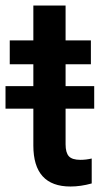

<svg xmlns="http://www.w3.org/2000/svg" viewBox="-32 -677 384 707"><path d="M209.5 -656.7H90.8V-528.3H3.9V-440.4H90.8V-359.9H-11.7V-276.9H90.8V-141.1Q90.8 9.8 227.5 9.8Q265.1 9.8 305.7 -1.5V-93.3Q284.7 -88.4 264.2 -88.4Q233.4 -88.4 221.4 -101.8Q209.5 -115.2 209.5 -145.5V-276.9H314.9V-359.9H209.5V-440.4H302.7V-528.3H209.5Z"/></svg>

Font: FAU Chimera Medium
Style: Regular
Weight: 500
Version: Version 1.002;hotconv 1.0.117;makeotfexe 2.5.65602